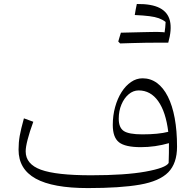

<svg xmlns="http://www.w3.org/2000/svg" viewBox="-20 -935 977 960"><path d="M823.2 -120.1Q809.1 -95.2 707.5 -76.9Q606 -58.6 435.5 -58.6Q260.7 -58.6 184.6 -86.4Q108.4 -114.3 108.4 -178.2Q108.4 -199.7 118.2 -237.5Q127.9 -275.4 146.5 -326.2L99.6 -343.3Q84.5 -289.1 78.6 -255.9Q72.8 -222.7 72.8 -186.5Q72.8 -89.4 158.4 -42Q244.1 5.4 419.4 5.4Q581.5 5.4 679.4 -11.7Q777.3 -28.8 821.3 -73.5Q865.2 -118.2 865.2 -201.7Q865.2 -281.2 853.5 -344.5Q841.8 -407.7 819.3 -452.1Q796.9 -496.6 764.9 -520Q732.9 -543.5 692.9 -543.5Q662.1 -543.5 635.3 -525.1Q608.4 -506.8 587.9 -474.6Q567.4 -442.4 555.7 -400.1Q543.9 -357.9 543.9 -310.1Q543.9 -248 575 -223.6Q606 -199.2 684.1 -199.2Q719.2 -199.2 755.4 -204.3Q791.5 -209.5 824.7 -219.2Q824.7 -196.3 824.5 -169.7Q824.2 -143.1 823.2 -120.1ZM821.3 -275.9Q796.4 -269.5 764.2 -266.4Q731.9 -263.2 691.9 -263.2Q624 -263.2 598.9 -280Q573.7 -296.9 573.7 -341.3Q573.7 -380.4 587.2 -412.4Q600.6 -444.3 623.3 -463.6Q646 -482.9 673.3 -482.9Q732.9 -482.9 771 -429.2Q809.1 -375.5 821.3 -275.9ZM802.7 -771.5Q807.6 -757.8 812 -746.1Q816.4 -734.4 821.3 -721.7Q839.8 -787.1 829.8 -830.3Q819.8 -873.5 779.1 -894.8Q738.3 -916 664.1 -915Q661.1 -901.9 658.7 -888.7Q656.2 -875.5 653.8 -859.9Q698.2 -857.9 726.8 -854.2Q755.4 -850.6 774.2 -843.8Q793 -836.9 808.1 -825.2Q807.6 -811.5 806.2 -798.3Q804.7 -785.2 802.7 -771.5ZM580.6 -717.8Q611.8 -727.1 642.8 -736.3Q673.8 -745.6 704.8 -755.6Q735.8 -765.6 766.6 -775.4Q757.8 -775.4 738.8 -775.1Q719.7 -774.9 694.3 -774.2Q668.9 -773.4 640.4 -772.9Q611.8 -772.5 584.5 -771.5Q581.1 -760.7 577.9 -750Q574.7 -739.3 571.3 -727.5Q573.7 -725.1 575.9 -722.7Q578.1 -720.2 580.6 -717.8ZM772 -721.7Q787.6 -721.7 797.4 -721.7Q807.1 -721.7 812.7 -721.7Q818.4 -721.7 821.3 -721.7Q821.8 -726.1 821.8 -731Q821.8 -735.8 821.8 -740.7Q821.8 -745.6 821.8 -748.5Q821.8 -765.6 811.5 -770.5Q801.3 -775.4 766.6 -775.4Q733.9 -768.1 701.2 -760Q668.5 -752 636 -743.9Q603.5 -735.8 571.3 -727.5Q573.7 -725.1 575.9 -722.7Q578.1 -720.2 580.6 -717.8Q610.8 -718.8 642.8 -719.7Q674.8 -720.7 707.3 -721.2Q739.7 -721.7 772 -721.7Z"/></svg>

Font: Pinar-VF-FD
Style: Regular
Weight: 300
Designer: Amin Abedi
Version: Version 3.0